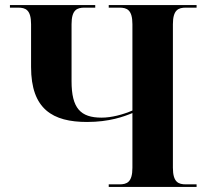

<svg xmlns="http://www.w3.org/2000/svg" viewBox="-20 -734 820 754"><path d="M407 0H752V-10H710C681 -10 659 -18 659 -75V-639C659 -696 681 -704 710 -704H752V-714H407V-704H449C478 -704 500 -696 500 -639V-300C463 -284 418 -272 379 -272C296 -272 261 -309 261 -415V-639C261 -696 283 -704 312 -704H354V-714H19V-704H51C80 -704 102 -696 102 -639V-471C102 -305 187 -255 322 -255C409 -255 466 -276 500 -290V-75C500 -18 478 -10 449 -10H407Z"/></svg>

Font: Noto Serif Display
Style: Bold
Weight: 700
Designer: Monotype Design Team
Foundry: Monotype Imaging Inc.
Version: Version 2.009